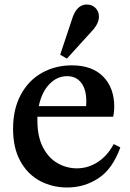

<svg xmlns="http://www.w3.org/2000/svg" viewBox="-20 -822 578 852"><path d="M321 -75Q371 -75 414 -103Q457 -131 484 -182H486L514 -168Q480 -73 417.5 -31.5Q355 10 278 10Q213 10 158.5 -18.5Q104 -47 71 -105.5Q38 -164 38 -251Q38 -338 72.5 -402Q107 -466 166.5 -499Q226 -532 299 -532Q389 -532 438 -482Q487 -432 487 -348Q487 -330 483 -306L481 -304H146V-286Q146 -215 171 -167.5Q196 -120 236 -97.5Q276 -75 321 -75ZM362 -351Q363 -358 363 -373Q363 -425 340.5 -454.5Q318 -484 278 -484Q233 -484 199 -448.5Q165 -413 152 -351ZM277 -562 247 -579 299 -735Q319 -802 365 -802Q388 -802 403.5 -787Q419 -772 419 -748Q419 -716 385 -681Z"/></svg>

Font: Minipax
Style: Bold
Weight: 500
Designer: Raphaël Ronot, Igor Stepanchenko (Cyrillic)
Foundry: steppetype
Version: Version 1.002